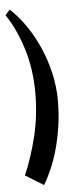

<svg xmlns="http://www.w3.org/2000/svg" viewBox="-67 -731 349 819"><g transform="rotate(-5 107.5 -321.0)"><path d="M85 -337Q85 -440 57 -528.5Q29 -617 -13 -678L7 -700Q43 -667 74 -622Q105 -577 128 -524.5Q151 -472 164.5 -414Q178 -356 178 -297Q178 -240 170.5 -188.5Q163 -137 150.5 -91.5Q138 -46 121.5 -8Q105 30 88 58L10 10Q41 -60 63 -149.5Q85 -239 85 -337Z"/></g></svg>

Font: Jaini Purva
Style: Regular
Weight: 400
Designer: Girish Dalvi, Maithili Shingre
Foundry: Ek Type
Version: Version 1.001;PS 1.000;hotconv 16.6.51;makeotf.lib2.5.65220